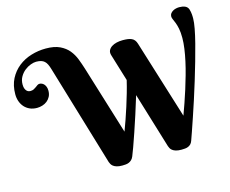

<svg xmlns="http://www.w3.org/2000/svg" viewBox="-106 -909 1275 1066"><g transform="rotate(-15 531.5 -376.0)"><path d="M532.2 -170.9Q543 -199.7 554.7 -232.9Q566.4 -266.1 577.6 -301.5Q588.9 -336.9 599.4 -373.3Q609.9 -409.7 618.2 -444.8L570.8 -600.1Q565.9 -616.2 571.5 -628.2Q577.1 -640.1 589.4 -648.2Q601.6 -656.2 618.4 -660.2Q635.3 -664.1 653.8 -664.1Q669.9 -664.1 682.6 -662.4Q695.3 -660.6 704.8 -656.2Q714.4 -651.9 720.7 -643.8Q727.1 -635.7 731 -623L871.1 -171.9Q882.3 -202.1 894.5 -237.3Q906.7 -272.5 918.5 -309.6Q930.2 -346.7 940.9 -384.8Q951.7 -422.9 959.7 -459.5Q967.8 -496.1 972.4 -529.5Q977.1 -563 977.1 -590.8Q977.1 -623 972.7 -644.5Q968.3 -666 962.6 -680.4Q957 -694.8 952.6 -704.1Q948.2 -713.4 948.2 -721.2Q948.2 -731.4 953.6 -738.5Q959 -745.6 967.3 -750.5Q975.6 -755.4 985.4 -757.6Q995.1 -759.8 1003.9 -759.8Q1023.4 -759.8 1037.1 -753.9Q1050.8 -748 1056.2 -733.9Q1058.6 -726.6 1060.1 -718.5Q1061.5 -710.4 1062.3 -702.9Q1063 -695.3 1063 -688.7Q1063 -682.1 1063 -678.2Q1063 -657.7 1056.4 -622.1Q1049.8 -586.4 1038.3 -541.7Q1026.9 -497.1 1012.2 -445.8Q997.6 -394.5 981.7 -342.5Q965.8 -290.5 949.7 -240.7Q933.6 -190.9 919.2 -148.7Q904.8 -106.4 893.8 -74.5Q882.8 -42.5 877 -26.9Q873 -15.1 866.5 -8.3Q859.9 -1.5 851.3 2.2Q842.8 5.9 832.8 6.8Q822.8 7.8 812 7.8Q792.5 7.8 780 3.9Q767.6 0 760.3 -5.9Q752.9 -11.7 749.5 -18.6Q746.1 -25.4 744.1 -30.8L647 -350.1Q630.9 -296.9 614.3 -245.4Q597.7 -193.8 582.8 -150.4Q567.9 -106.9 556.2 -74.5Q544.4 -42 538.1 -26.9Q533.2 -15.1 526.1 -8.3Q519 -1.5 510.5 2.2Q502 5.9 492.2 6.8Q482.4 7.8 472.2 7.8Q452.6 7.8 440.2 3.9Q427.7 0 420.4 -5.9Q413.1 -11.7 409.4 -18.6Q405.8 -25.4 403.8 -30.8L230 -611.8Q225.1 -628.4 219.5 -639.9Q213.9 -651.4 205.8 -658.7Q197.8 -666 186.3 -669.4Q174.8 -672.9 158.2 -672.9Q144.5 -672.9 126.5 -666.3Q108.4 -659.7 92 -646.7Q75.7 -633.8 64.5 -614.5Q53.2 -595.2 53.2 -569.8Q53.2 -554.2 57.4 -544.9Q61.5 -535.6 66.9 -531Q72.3 -526.4 77.9 -525.1Q83.5 -523.9 85.9 -523.9Q98.1 -523.9 106 -528.1Q113.8 -532.2 120.1 -536.9Q126.5 -541.5 132.1 -545.7Q137.7 -549.8 145 -549.8Q150.9 -549.8 157.5 -547.1Q164.1 -544.4 169.7 -538.6Q175.3 -532.7 179.2 -523.2Q183.1 -513.7 183.1 -500Q183.1 -480.5 175.5 -466.3Q168 -452.1 156 -442.6Q144 -433.1 128.7 -428.5Q113.3 -423.8 98.1 -423.8Q74.7 -423.8 56.4 -432.1Q38.1 -440.4 25.6 -454.6Q13.2 -468.8 6.6 -487.5Q0 -506.3 0 -527.8Q0 -578.6 19.5 -616.5Q39.1 -654.3 71.3 -679.7Q103.5 -705.1 144.5 -717.5Q185.5 -730 229 -730Q277.8 -730 309.1 -715.1Q340.3 -700.2 359.6 -676.8Q378.9 -653.3 390.1 -624.3Q401.4 -595.2 410.2 -566.9Z"/></g></svg>

Font: Berkshire Swash
Style: Regular
Weight: 700
Designer: Astigmatic (AOETI)
Foundry: Astigmatic (AOETI)
Version: Version 1.000